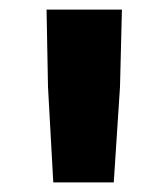

<svg xmlns="http://www.w3.org/2000/svg" viewBox="-20 -931 351 400"><path d="M234 -911 230 -750 217 -551H91L80 -750L77 -911Z"/></svg>

Font: Matangi Black
Style: Regular
Weight: 900
Designer: Prashant Pant
Foundry: The Graphic Ant
Version: Version 3.002